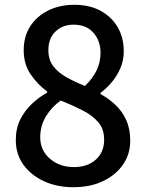

<svg xmlns="http://www.w3.org/2000/svg" viewBox="-20 -768 610 802"><path d="M286 14Q217 14 162.5 -11.5Q108 -37 77 -81Q46 -125 46 -183Q46 -232 65 -269.5Q84 -307 114 -335Q144 -363 177 -381V-386Q137 -415 108 -457.5Q79 -500 79 -558Q79 -616 106.5 -658.5Q134 -701 182 -724.5Q230 -748 290 -748Q354 -748 400 -723Q446 -698 471.5 -654.5Q497 -611 497 -553Q497 -516 482.5 -482.5Q468 -449 445.5 -423Q423 -397 400 -380V-375Q433 -357 461.5 -330.5Q490 -304 507 -267Q524 -230 524 -180Q524 -125 494.5 -81.5Q465 -38 411.5 -12Q358 14 286 14ZM335 -409Q400 -471 400 -547Q400 -597 370.5 -631Q341 -665 287 -665Q242 -665 212 -636.5Q182 -608 182 -558Q182 -518 203 -491Q224 -464 259 -444.5Q294 -425 335 -409ZM289 -70Q345 -70 380 -101Q415 -132 415 -184Q415 -229 390.5 -257.5Q366 -286 325 -307Q284 -328 234 -348Q196 -322 172 -282Q148 -242 148 -195Q148 -140 188.5 -105Q229 -70 289 -70Z"/></svg>

Font: Source Han Sans TC Medium
Style: Regular
Weight: 500
Designer: Ryoko NISHIZUKA Ë•øÂ°öÊ∂ºÂ≠ê (kana, bopomofo & ideographs); Paul D. Hunt (Latin, Greek & Cyrillic); Sandoll Communicatio
Foundry: Adobe
Version: Version 2.004;hotconv 1.0.118;makeotfexe 2.5.65603